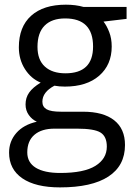

<svg xmlns="http://www.w3.org/2000/svg" viewBox="-20 -565 588 825"><path d="M523.9 -535.2V-483.9L424.8 -472.2Q438.5 -455.1 449.2 -427.5Q460 -399.9 460 -365.2Q460 -286.6 406.2 -239.7Q352.5 -192.9 258.8 -192.9Q234.9 -192.9 213.9 -196.8Q162.1 -169.4 162.1 -127.9Q162.1 -106 180.2 -95.5Q198.2 -85 242.2 -85H336.9Q423.8 -85 470.5 -48.3Q517.1 -11.7 517.1 58.1Q517.1 147 445.8 193.6Q374.5 240.2 237.8 240.2Q132.8 240.2 75.9 201.2Q19 162.1 19 90.8Q19 42 50.3 6.3Q81.5 -29.3 138.2 -42Q117.7 -51.3 103.8 -70.8Q89.8 -90.3 89.8 -116.2Q89.8 -145.5 105.5 -167.5Q121.1 -189.5 154.8 -210Q113.3 -227.1 87.2 -268.1Q61 -309.1 61 -361.8Q61 -449.7 113.8 -497.3Q166.5 -544.9 263.2 -544.9Q305.2 -544.9 338.9 -535.2ZM97.2 89.8Q97.2 133.3 133.8 155.8Q170.4 178.2 238.8 178.2Q340.8 178.2 389.9 147.7Q439 117.2 439 64.9Q439 21.5 412.1 4.6Q385.3 -12.2 311 -12.2H213.9Q158.7 -12.2 127.9 14.2Q97.2 40.5 97.2 89.8ZM141.1 -363.8Q141.1 -307.6 172.9 -278.8Q204.6 -250 261.2 -250Q379.9 -250 379.9 -365.2Q379.9 -485.8 259.8 -485.8Q202.6 -485.8 171.9 -455.1Q141.1 -424.3 141.1 -363.8Z"/></svg>

Font: f0_57812 
Style: Regular
Weight: 400
Foundry: Ascender Corporation
Version: Version 1.10